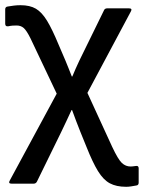

<svg xmlns="http://www.w3.org/2000/svg" viewBox="-21 -521 553 738"><path d="M464 197Q426 197 401 183.5Q376 170 355.5 136.5Q335 103 312 45L288 -14Q280 -34 272 -55Q264 -76 256 -98H254Q244 -76 234 -55Q224 -34 214 -13L121 177Q117 185 108 185H24Q9 185 17 172L197 -161L96 -374Q81 -404 70 -413.5Q59 -423 43 -423Q35 -423 27.5 -422.5Q20 -422 11 -420Q-1 -418 -1 -430V-485Q-1 -495 9 -496Q20 -498 32.5 -499.5Q45 -501 58 -501Q94 -501 117 -487.5Q140 -474 160 -441Q180 -408 204 -350L231 -287Q237 -272 243 -257.5Q249 -243 255 -227H257Q263 -242 270 -257.5Q277 -273 284 -288L379 -482Q382 -489 392 -489H474Q489 -489 482 -477L315 -164L410 43Q433 92 447.5 105.5Q462 119 481 119Q484 119 489 118.5Q494 118 501 117Q512 115 512 126V181Q512 191 503 192Q492 194 482.5 195.5Q473 197 464 197Z"/></svg>

Font: Sofia Sans Medium
Style: Regular
Weight: 500
Designer: Botio Nikoltchev, Ani Petrova
Foundry: lettersoup
Version: Version 4.101; ttfautohint (v1.8.4.7-5d5b)